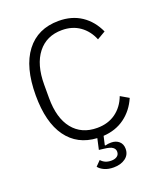

<svg xmlns="http://www.w3.org/2000/svg" viewBox="-164 -814 944 1122"><g transform="rotate(-20 308.5 -252.5)"><path d="M347.2 205.1Q314 205.1 289.8 194.1Q265.6 183.1 253.9 167L284.2 136.2Q307.6 163.1 347.2 163.1Q369.6 163.1 383.3 153.3Q397 143.6 397 125Q397 108.4 382.6 97.7Q368.2 86.9 331.1 83L299.8 79.1L314.9 11.2Q193.8 4.4 127.9 -86.9Q62 -178.2 62 -346.2Q62 -522 133.8 -616Q205.6 -710 335.9 -710Q417.5 -710 476.6 -670.7Q535.6 -631.3 567.9 -560.1L516.1 -529.8Q492.7 -587.4 446.3 -620.1Q399.9 -652.8 335.9 -652.8Q239.3 -652.8 184.6 -583Q129.9 -513.2 129.9 -388.2V-305.2Q129.9 -180.7 184.3 -112.8Q238.8 -44.9 335.9 -44.9Q403.3 -44.9 451.2 -79.3Q499 -113.8 522 -174.8L573.2 -145Q543.5 -75.7 487.1 -34.4Q430.7 6.8 354 11.2L341.8 64.9L345.2 67.9Q360.4 63 380.9 63Q411.1 63 430.2 79.8Q449.2 96.7 449.2 126Q449.2 163.1 420.4 184.1Q391.6 205.1 347.2 205.1Z"/></g></svg>

Font: Anuphan Light
Style: Regular
Weight: 300
Designer: Mike Abbink, Paul van der Laan, Pieter van Rosmalen, Mint Tantisuwanna
Foundry: Bold Monday; Cadson Demak
Version: Version 3.002;hotconv 1.0.109;makeotfexe 2.5.65596